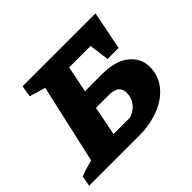

<svg xmlns="http://www.w3.org/2000/svg" viewBox="-142 -705 875 875"><g transform="rotate(-45 295.0 -267.5)"><path d="M-16 0 -7 -50Q9 -57 28 -63Q47 -69 72 -75L158 -457L81 -480L90 -535H560L523 -349H452L439 -446H301L275 -318H388Q471 -318 517 -281Q563 -244 563 -188Q563 -132 529.5 -89.5Q496 -47 437 -23.5Q378 0 303 0ZM229 -88H335Q369 -99 387 -123.5Q405 -148 405 -178Q405 -229 341 -229H257Z"/></g></svg>

Font: Piazzolla SC
Style: Bold Italic
Weight: 700
Italic angle: -11.3°
Designer: Juan Pablo del Peral
Foundry: Huerta Tipografica
Version: Version 1.330